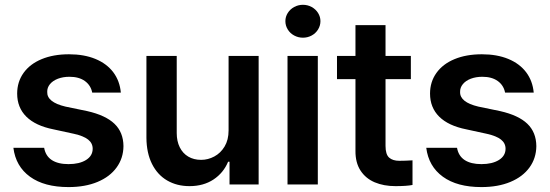

<svg xmlns="http://www.w3.org/2000/svg" viewBox="-20 -761 2268 792"><path d="M266.6 -444.3Q240.2 -444.3 219 -436.3Q197.8 -428.2 186 -413.8Q174.3 -399.4 174.8 -381.8Q173.3 -339.4 250 -321.3L339.8 -302.7Q415.5 -285.6 452.1 -250.5Q488.8 -215.3 489.3 -158.2Q488.8 -108.4 460.9 -70.1Q433.1 -31.7 382.1 -10.5Q331.1 10.7 262.7 10.7Q162.6 10.7 103.8 -32Q44.9 -74.7 35.2 -151.4H162.1Q168 -117.7 193.6 -100.8Q219.2 -84 262.7 -84Q307.6 -84 335 -101.1Q362.3 -118.2 362.3 -147.5Q362.3 -170.4 343.5 -185.3Q324.7 -200.2 285.2 -209L200.2 -227.5Q126.5 -242.2 88.6 -279.8Q50.8 -317.4 50.8 -375Q50.8 -423.3 77.1 -460.2Q103.5 -497.1 151.9 -517.1Q200.2 -537.1 264.6 -537.1Q327.1 -537.1 373.8 -517.8Q420.4 -498.5 447.3 -462.9Q474.1 -427.2 478.5 -378.9H360.4Q354.5 -409.2 330.1 -426.8Q305.7 -444.3 266.6 -444.3Z M922.9 -530.3H1046.9V0H926.8V-93.8H920.9Q901.9 -47.9 860.6 -20.5Q819.3 6.8 761.7 6.8Q709.5 6.8 669.4 -16.6Q629.4 -40 606.9 -85Q584.5 -129.9 584 -192.4V-530.3H709V-211.9Q709 -178.7 721.4 -153.6Q733.9 -128.4 756.6 -115Q779.3 -101.6 809.6 -101.6Q837.9 -101.6 864 -115.5Q890.1 -129.4 906.5 -156.7Q922.9 -184.1 922.9 -222.7Z M1166 -530.3H1291V0H1166ZM1157.2 -673.8Q1157.2 -691.9 1167 -707.5Q1176.8 -723.1 1193.6 -732.2Q1210.4 -741.2 1229.5 -741.2Q1249 -741.2 1265.6 -732.2Q1282.2 -723.1 1292 -707.5Q1301.8 -691.9 1301.8 -673.8Q1301.8 -655.3 1292 -639.4Q1282.2 -623.5 1265.6 -614.5Q1249 -605.5 1229.5 -605.5Q1210.4 -605.5 1193.6 -614.5Q1176.8 -623.5 1167 -639.4Q1157.2 -655.3 1157.2 -673.8Z M1674.8 -434.6H1570.3V-159.2Q1570.3 -124 1585.2 -110.8Q1600.1 -97.7 1627 -97.7Q1650.4 -97.7 1681.6 -99.6V2Q1657.2 6.8 1611.3 6.8Q1563 6.8 1525.6 -9Q1488.3 -24.9 1467 -57.6Q1445.8 -90.3 1446.3 -138.7V-434.6H1370.1V-530.3H1446.3V-657.2H1570.3V-530.3H1674.8Z M1969.7 -444.3Q1943.4 -444.3 1922.1 -436.3Q1900.9 -428.2 1889.2 -413.8Q1877.4 -399.4 1877.9 -381.8Q1876.5 -339.4 1953.1 -321.3L2043 -302.7Q2118.7 -285.6 2155.3 -250.5Q2191.9 -215.3 2192.4 -158.2Q2191.9 -108.4 2164.1 -70.1Q2136.2 -31.7 2085.2 -10.5Q2034.2 10.7 1965.8 10.7Q1865.7 10.7 1806.9 -32Q1748 -74.7 1738.3 -151.4H1865.2Q1871.1 -117.7 1896.7 -100.8Q1922.4 -84 1965.8 -84Q2010.7 -84 2038.1 -101.1Q2065.4 -118.2 2065.4 -147.5Q2065.4 -170.4 2046.6 -185.3Q2027.8 -200.2 1988.3 -209L1903.3 -227.5Q1829.6 -242.2 1791.7 -279.8Q1753.9 -317.4 1753.9 -375Q1753.9 -423.3 1780.3 -460.2Q1806.6 -497.1 1855 -517.1Q1903.3 -537.1 1967.8 -537.1Q2030.3 -537.1 2076.9 -517.8Q2123.5 -498.5 2150.4 -462.9Q2177.2 -427.2 2181.6 -378.9H2063.5Q2057.6 -409.2 2033.2 -426.8Q2008.8 -444.3 1969.7 -444.3Z"/></svg>

Font: WEMIX Pretendard SemiBold
Style: Regular
Weight: 600
Designer: Base glyphs from Inter by Rasmus Andersson; Hangeul glyphs from Noto Sans CJK(Source Han Sans) by Jang Soo-young and Kan
Foundry: Kil Hyung-jin
Version: Version 1.000